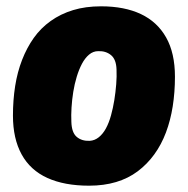

<svg xmlns="http://www.w3.org/2000/svg" viewBox="-20 -578 596 608"><path d="M262 10Q184 10 130 -14.5Q76 -39 48.5 -89Q21 -139 21 -212Q21 -261 28 -305.5Q35 -350 50 -388.5Q65 -427 87 -458Q109 -489 140.5 -511.5Q172 -534 211.5 -546Q251 -558 300 -558Q374 -558 426 -533.5Q478 -509 506 -459.5Q534 -410 534 -335Q534 -286 527 -241.5Q520 -197 505.5 -158.5Q491 -120 468.5 -89Q446 -58 416 -35.5Q386 -13 347.5 -1.5Q309 10 262 10ZM264 -132Q280 -133 293 -143.5Q306 -154 315.5 -171.5Q325 -189 331.5 -212.5Q338 -236 342 -261Q346 -286 348 -311Q350 -336 349 -358Q348 -390 331.5 -403.5Q315 -417 291 -416Q275 -416 262 -405Q249 -394 239.5 -376Q230 -358 223 -335Q216 -312 212 -287Q208 -262 206.5 -237.5Q205 -213 206 -192Q207 -158 223 -144.5Q239 -131 264 -132Z"/></svg>

Font: Georama ExtraCondensed Thin ExtraBold
Style: Italic
Weight: 800
Italic angle: -9°
Version: Version 1.001